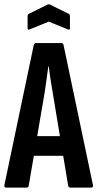

<svg xmlns="http://www.w3.org/2000/svg" viewBox="-20 -850 442 870"><path d="M8 0Q-2 0 0 -12L133 -646Q135 -655 144 -655H257Q266 -655 268 -646L401 -12Q403 0 394 0H299Q291 0 289 -8L222 -411Q216 -446 210.5 -480.5Q205 -515 201 -549H199Q194 -515 189.5 -480.5Q185 -446 179 -411L110 -8Q109 0 101 0ZM117 -144 133 -233H265L282 -144ZM115 -717Q105 -713 105 -721V-775Q105 -784 110 -787L195 -829Q201 -832 207 -829L292 -787Q297 -784 297 -775V-721Q297 -713 287 -717L201 -752Z"/></svg>

Font: Sofia Sans Extra Condensed
Style: Bold
Weight: 700
Designer: Botio Nikoltchev, Ani Petrova
Foundry: lettersoup
Version: Version 4.101